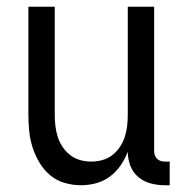

<svg xmlns="http://www.w3.org/2000/svg" viewBox="-20 -540 540 568"><path d="M220 8Q195 8 171 1Q147 -6 128.5 -21.5Q110 -37 97 -58.5Q84 -80 76.5 -103.5Q69 -127 66.5 -151.5Q64 -176 64 -200V-520H142V-200Q142 -183 144 -166.5Q146 -150 151 -134.5Q156 -119 165.5 -105Q175 -91 188 -81Q201 -71 217 -66.5Q233 -62 250 -62Q267 -62 283 -66.5Q299 -71 312 -81Q325 -91 334.5 -105Q344 -119 349 -134.5Q354 -150 356 -166.5Q358 -183 358 -200V-520H436V-93Q436 -87 438 -81Q440 -75 444.5 -70.5Q449 -66 455 -64Q461 -62 467 -62H482V8H467Q446 8 425.5 2.5Q405 -3 389 -16.5Q373 -30 365.5 -50Q358 -70 358 -91Q350 -70 337 -51Q324 -32 305.5 -18Q287 -4 264.5 2Q242 8 220 8Z"/></svg>

Font: Iosevka Julsh Curly
Style: Regular
Weight: 400
Designer: Belleve Invis
Foundry: Belleve Invis
Version: Version 15.0.2; ttfautohint (v1.8.4)